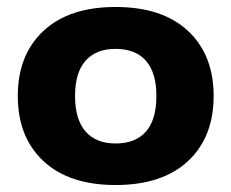

<svg xmlns="http://www.w3.org/2000/svg" viewBox="-20 -515 663 550"><path d="M31 -240Q31 -358 104.5 -426.5Q178 -495 311 -495Q445 -495 518.5 -426.5Q592 -358 592 -240Q592 -122 518.5 -53.5Q445 15 311 15Q178 15 104.5 -53.5Q31 -122 31 -240ZM428 -240Q428 -307 398 -341Q368 -375 311 -375Q255 -375 225 -341Q195 -307 195 -240Q195 -173 225 -138.5Q255 -104 311 -104Q368 -104 398 -138Q428 -172 428 -240Z"/></svg>

Font: Mitr Medium
Style: Regular
Weight: 500
Designer: Thanarat Vachiruckul
Foundry: Cadson Demak
Version: Version 1.003